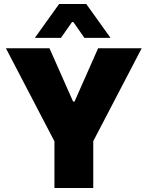

<svg xmlns="http://www.w3.org/2000/svg" viewBox="-20 -946 743 966"><path d="M155.3 -755.4H286.6L342.3 -835H349.1L404.8 -755.4H536.1L414.1 -925.8H277.3ZM9.8 -703.1 253.9 -234.9V0H449.2V-235.8L692.9 -703.1H473.6L355 -435.1H347.7L229 -703.1Z"/></svg>

Font: Wand UI Pro Black
Style: Regular
Weight: 900
Designer: Andreas Faust
Version: Version 1.003;FEAKit 1.0